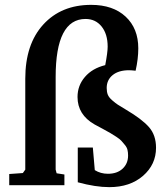

<svg xmlns="http://www.w3.org/2000/svg" viewBox="-20 -762 682 790"><path d="M18 0V-46L74 -50L84 -64V-438Q84 -580 158 -661Q232 -742 355 -742Q445 -742 497 -693.5Q549 -645 549 -563Q549 -520 538 -471Q520 -473 511 -473Q468 -473 443.5 -453Q419 -433 419 -400Q419 -384 423.5 -372.5Q428 -361 442 -349Q456 -337 464.5 -331.5Q473 -326 498 -311Q564 -272 593 -239Q622 -206 622 -154Q622 -85 568.5 -38.5Q515 8 430 8Q373 8 300 -12V-155H362L370 -62Q394 -47 424 -47Q462 -47 484.5 -68Q507 -89 507 -122Q507 -135 504.5 -145.5Q502 -156 493.5 -166Q485 -176 479.5 -182.5Q474 -189 458 -199.5Q442 -210 434 -214.5Q426 -219 402.5 -232Q379 -245 369 -250Q299 -290 299 -363Q299 -410 329.5 -445.5Q360 -481 413 -494Q423 -547 423 -570Q423 -622 398 -653Q373 -684 332 -684Q209 -684 209 -445V-64L213 -49L245 -44V0Z"/></svg>

Font: Khartiya
Style: Bold
Weight: 700
Version: Version 1.0.2